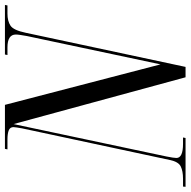

<svg xmlns="http://www.w3.org/2000/svg" viewBox="-44 -736 754 759"><g transform="rotate(-90 332.5 -357.0)"><path d="M-27 0 -26 -10H5Q35 -10 53.5 -19Q72 -28 79 -62L204 -646Q206 -659 207.5 -667Q209 -675 209 -680Q209 -694 196 -699Q183 -704 160 -704H121L123 -714H297L457 -99L569 -627Q572 -644 573.5 -654Q575 -664 575 -671Q575 -704 524 -704H494L496 -714H692L690 -704H658Q628 -704 610 -692Q592 -680 582 -632L447 0H406L221 -680L93 -76Q87 -46 87 -36Q87 -10 143 -10H168L166 0Z"/></g></svg>

Font: Noto Serif Display ExtraCondensed
Style: Italic
Weight: 400
Width: 2
Italic angle: -12°
Designer: Monotype Design Team
Foundry: Monotype Imaging Inc.
Version: Version 2.009